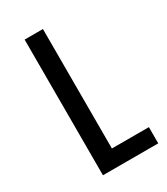

<svg xmlns="http://www.w3.org/2000/svg" viewBox="-170 -746 713 821"><g transform="rotate(-30 186.5 -335.0)"><path d="M362.8 0H89.8V-669.9H180.2V-80.1H362.8Z"/></g></svg>

Font: Unica One
Style: Bold
Weight: 400
Designer: Eduardo Rodriguez Tunni
Foundry: Eduardo Rodriguez Tunni
Version: Version 1.001